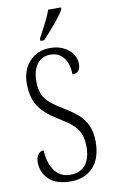

<svg xmlns="http://www.w3.org/2000/svg" viewBox="-102 -983 613 1044"><g transform="rotate(-10 204.5 -460.5)"><path d="M42 -125Q42 -148 53.5 -165Q65 -182 85 -182Q88 -113 119 -69.5Q150 -26 205 -26Q260 -26 289 -60.5Q318 -95 318 -161Q318 -206 305 -235.5Q292 -265 265.5 -287.5Q239 -310 190 -340Q123 -380 90.5 -428Q58 -476 58 -556Q58 -630 102 -677Q146 -724 216 -724Q259 -724 291 -707.5Q323 -691 339.5 -665.5Q356 -640 356 -612Q356 -561 311 -561Q311 -617 285 -652.5Q259 -688 211 -688Q163 -688 137 -652.5Q111 -617 111 -558Q111 -498 136.5 -463Q162 -428 229 -389Q277 -360 307.5 -333.5Q338 -307 355 -269.5Q372 -232 372 -180Q372 -89 326.5 -39.5Q281 10 201 10Q122 10 82 -28.5Q42 -67 42 -125ZM171 -784 186 -812Q203 -843 218.5 -874.5Q234 -906 242 -931H313V-921Q300 -896 263.5 -852Q227 -808 192 -771H171Z"/></g></svg>

Font: Noto Serif CondLight
Style: Regular
Weight: 300
Width: 3
Designer: Monotype Design Team
Foundry: Monotype Imaging Inc.
Version: Version 1.001